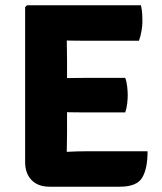

<svg xmlns="http://www.w3.org/2000/svg" viewBox="-20 -703 613 726"><path d="M75 -676 82 -683H232.5V-551.5Q232.5 -530.5 233 -514Q233.5 -497.5 233.5 -477V-202Q233.5 -182.5 233 -166.5Q232.5 -150.5 232.5 -130V3H167Q124 3 99.5 -22Q75 -47 75 -90.5ZM453.5 -408.5Q459 -394 461 -375Q463 -356 463 -343Q463 -329.5 461 -311.5Q459 -293.5 453.5 -278H301Q288.5 -278 265.5 -278.2Q242.5 -278.5 218.2 -279Q194 -279.5 178 -280V-406.5Q194 -407 218.2 -407.5Q242.5 -408 265.5 -408.2Q288.5 -408.5 301 -408.5ZM513 -683Q517 -665 517.8 -649.2Q518.5 -633.5 518.5 -620Q518.5 -606.5 515.2 -586.8Q512 -567 505.5 -549H301Q288.5 -549 265.5 -549.2Q242.5 -549.5 218.2 -550Q194 -550.5 178 -551V-683ZM538 -131Q538 -65 517.5 -31Q497 3 433 3H178V-126Q210.5 -127.5 240.2 -129.2Q270 -131 306.5 -131Z"/></svg>

Font: Signika
Style: Bold
Weight: 700
Designer: Anna Giedry
Foundry: Anna Giedry
Version: Version 2.001